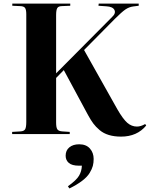

<svg xmlns="http://www.w3.org/2000/svg" viewBox="-20 -750 838 1074"><path d="M657.2 14.2Q618.7 14.2 588.9 5.1Q559.1 -3.9 537.6 -22Q516.1 -40 502 -59.1Q487.8 -78.1 472.2 -106.9L336.9 -357.9L293.9 -314V-64.9Q293.9 -36.6 300.8 -26.6Q307.6 -16.6 327.1 -15.1L370.1 -12.2V0H47.9V-12.2L96.2 -15.1Q114.7 -16.6 120.8 -27.3Q127 -38.1 127 -68.8V-670.9Q127 -695.8 120.1 -705.6Q113.3 -715.3 92.8 -715.8L48.8 -717.8V-730H373V-717.8L325.2 -715.8Q306.6 -715.3 300.3 -704.6Q293.9 -693.8 293.9 -666V-339.8L606.9 -654.8Q629.4 -675.8 620.1 -694.3Q610.8 -712.9 574.2 -714.8L530.8 -717.8L532.2 -730H755.9V-717.8L725.1 -713.9Q701.7 -710.9 681.2 -696.8Q660.6 -682.6 623 -645L450.2 -470.2L636.2 -139.2Q668 -84 692.1 -63Q716.3 -42 746.1 -42Q767.6 -42 792 -56.2L797.9 -47.9Q746.6 14.2 657.2 14.2ZM368.2 304.2 359.9 292Q407.2 258.3 422.1 232.9Q437 207.5 438 176.8H421.9Q382.8 176.8 365 161.4Q347.2 146 347.2 121.1Q347.2 91.3 367.9 74.2Q388.7 57.1 422.9 57.1Q461.9 57.1 482.9 80.8Q503.9 104.5 503.9 139.2Q503.9 160.2 499.3 178Q494.6 195.8 481.4 217.5Q468.3 239.3 439.7 261.2Q411.1 283.2 368.2 304.2Z"/></svg>

Font: Display Regular
Style: Bold
Weight: 700
Designer: Latin by Veronika Burian and Jose Scaglione. Greek by Irene Vlachou. Cyrillic by Vera Evstafieva.
Foundry: TypeTogether
Version: Version 3.002